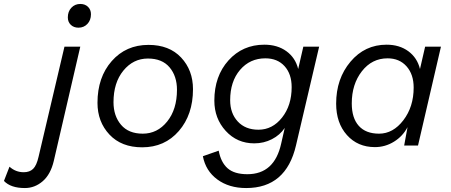

<svg xmlns="http://www.w3.org/2000/svg" viewBox="-179 -736 2281 971"><path d="M218 -596Q194 -596 179 -610.5Q164 -625 164 -648Q164 -678 182 -697Q200 -716 227 -716Q251 -716 266 -701.5Q281 -687 281 -664Q281 -634 263 -615Q245 -596 218 -596ZM-53 215Q-125 215 -159 179L-131 107Q-100 135 -59 135Q-29 135 -11.5 118Q6 101 16 57L147 -500H227L93 78Q77 146 37 180.5Q-3 215 -53 215Z M540 9Q435 9 374.5 -55.5Q314 -120 314 -216Q314 -345 386 -427Q458 -509 572 -509Q677 -509 737 -445Q797 -381 797 -285Q797 -156 725.5 -73.5Q654 9 540 9ZM543 -60Q617 -60 666.5 -121.5Q716 -183 716 -282Q716 -351 678.5 -395.5Q641 -440 569 -440Q495 -440 445 -379Q395 -318 395 -219Q395 -150 433 -105Q471 -60 543 -60Z M1355 -500H1435L1318 -1Q1268 215 1066 215Q979 215 920 171.5Q861 128 847 54L927 26Q938 85 972 115Q1006 145 1072 145Q1209 145 1243 -10L1261 -89Q1237 -53 1196 -32Q1155 -11 1107 -11Q1020 -11 962.5 -74Q905 -137 905 -227Q905 -351 976.5 -430.5Q1048 -510 1158 -510Q1224 -510 1269.5 -477Q1315 -444 1329 -387ZM1128 -80Q1199 -80 1247.5 -141.5Q1296 -203 1296 -295Q1296 -362 1260 -401.5Q1224 -441 1163 -441Q1085 -441 1035 -382.5Q985 -324 985 -229Q985 -163 1023.5 -121.5Q1062 -80 1128 -80Z M1717 8Q1630 8 1575.5 -53Q1521 -114 1521 -212Q1521 -338 1593.5 -424Q1666 -510 1776 -510Q1841 -510 1886 -477Q1931 -444 1945 -387L1971 -500H2051L1935 0H1865L1882 -93Q1858 -47 1813.5 -19.5Q1769 8 1717 8ZM1738 -60Q1809 -60 1861 -128Q1913 -196 1913 -293Q1913 -360 1877 -400.5Q1841 -441 1781 -441Q1702 -441 1651 -375.5Q1600 -310 1600 -213Q1600 -139 1635.5 -99.5Q1671 -60 1738 -60Z"/></svg>

Font: Elaine Sans
Style: Italic
Weight: 400
Italic angle: -13°
Designer: Wei Huang
Foundry: Wei Huang
Version: Version 2.001;December 24, 2019;FontCreator 12.0.0.2547 64-b